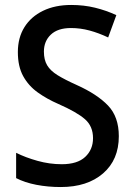

<svg xmlns="http://www.w3.org/2000/svg" viewBox="-20 -744 541 774"><path d="M459 -195Q459 -100 395.5 -45Q332 10 225 10Q173 10 126.5 1Q80 -8 45 -26V-128Q83 -109 131.5 -95.5Q180 -82 229 -82Q292 -82 323.5 -111.5Q355 -141 355 -187Q355 -235 322.5 -263.5Q290 -292 215 -325Q169 -345 132 -371.5Q95 -398 73.5 -437Q52 -476 52 -534Q52 -592 78.5 -634.5Q105 -677 153.5 -700.5Q202 -724 267 -724Q318 -724 363 -713Q408 -702 449 -683L416 -593Q378 -611 341 -621Q304 -631 266 -631Q213 -631 185 -604.5Q157 -578 157 -536Q157 -503 170 -481Q183 -459 212 -441Q241 -423 290 -401Q372 -364 415.5 -318.5Q459 -273 459 -195Z"/></svg>

Font: Noto Sans Gujarati UI SemiCondensed Medium
Style: Regular
Weight: 500
Width: 4
Designer: Jelle Bosma - Monotype Design Team, Universal Thirst
Foundry: Monotype Imaging Inc.
Version: Version 2.106; ttfautohint (v1.8.4.7-5d5b)